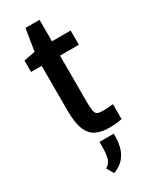

<svg xmlns="http://www.w3.org/2000/svg" viewBox="-235 -749 849 1051"><g transform="rotate(-30 190.0 -223.5)"><path d="M255 14Q208 14 173.5 -1.5Q139 -17 120.5 -60Q102 -103 102 -188V-465H35V-537L107 -551L129 -689H218V-553H336V-463H217V-183Q217 -137 220.5 -116Q224 -95 235.5 -89.5Q247 -84 270 -84Q293 -84 314 -86Q335 -88 335 -88V6Q335 6 312.5 10Q290 14 255 14ZM152 242 127 198Q151 185 159.5 159Q168 133 168 83V54H258V77Q256 132 239.5 165.5Q223 199 199.5 216.5Q176 234 152 242Z"/></g></svg>

Font: Ruda
Style: Bold
Weight: 700
Designer: Mariela Monsalve and Angelina Sanchez
Foundry: Mariela Monsalve and Angelina Sanchez
Version: Version 2.000